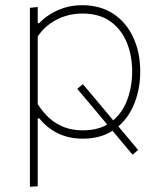

<svg xmlns="http://www.w3.org/2000/svg" viewBox="-20 -524 621 738"><path d="M95 194Q95 137.5 95 84.5Q95 31.5 95 -29V-271Q95 -324.5 95 -381.5Q95 -438.5 95 -494L125 -497V-435H131Q145.5 -451.5 170 -467.5Q194.5 -483.5 226.5 -493.8Q258.5 -504 296 -504Q365.5 -504 415.5 -471Q465.5 -438 492.2 -380.2Q519 -322.5 519 -249Q519 -179.5 494.2 -120.8Q469.5 -62 420.2 -26.5Q371 9 298 9Q262.5 9 232.2 0Q202 -9 176.8 -26.5Q151.5 -44 131 -69H125V-29Q125 31.5 125 83.5Q125 135.5 125 192ZM489.5 70.5Q463.5 39.5 440.2 11.8Q417 -16 397 -39.5L369.5 -72.5Q349.5 -96.5 326.2 -124.2Q303 -152 277 -182.5L298.5 -200.5Q324.5 -170 347.5 -142.5Q370.5 -115 391 -90.5L419 -57Q439 -33.5 462 -6Q485 21.5 511 52.5ZM298 -23Q365 -23 407 -55Q449 -87 468.5 -138.5Q488 -190 488 -249Q488 -310.5 467.2 -361Q446.5 -411.5 404 -441.8Q361.5 -472 296 -472Q262.5 -472 231 -462.2Q199.5 -452.5 172.2 -433Q145 -413.5 125 -384V-124Q145 -92 170.2 -69.5Q195.5 -47 227.2 -35Q259 -23 298 -23Z"/></svg>

Font: Commissioner Thin
Style: Regular
Weight: 100
Designer: Kostas Bartsokas
Foundry: Kostas Bartsokas
Version: Version 1.001;gftools[0.9.23]